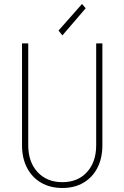

<svg xmlns="http://www.w3.org/2000/svg" viewBox="-20 -938 626 966"><path d="M293.9 7.8Q232.4 7.8 186.8 -18.8Q141.1 -45.4 116 -93.8Q90.8 -142.1 90.8 -207V-719.7H122.1V-207Q122.1 -123 168.9 -72.3Q215.8 -21.5 293.9 -21.5Q371.6 -21.5 417.7 -72.3Q463.9 -123 463.9 -207V-719.7H495.1V-207Q495.1 -142.1 470.2 -93.8Q445.3 -45.4 400.1 -18.8Q355 7.8 293.9 7.8ZM293.9 -759.8 274.4 -784.2 392.6 -918 411.1 -896.5Z"/></svg>

Font: Reddit Sans Condensed ExtraLight
Style: Regular
Weight: 250
Version: Version 1.014